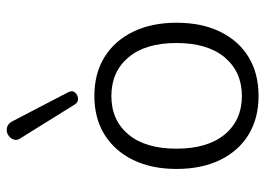

<svg xmlns="http://www.w3.org/2000/svg" viewBox="-132 -670 810 587"><g transform="rotate(-90 273.5 -377.0)"><path d="M273 8Q205 8 155 -22.5Q105 -53 77.5 -109.5Q50 -166 50 -243Q50 -319 77.5 -375.5Q105 -432 155 -463Q205 -494 273 -494Q342 -494 392 -463Q442 -432 469.5 -375.5Q497 -319 497 -243Q497 -166 469.5 -109.5Q442 -53 392 -22.5Q342 8 273 8ZM273 -43Q347 -43 391 -95.5Q435 -148 435 -243Q435 -338 391 -390Q347 -442 273 -442Q199 -442 155.5 -390Q112 -338 112 -243Q112 -148 155.5 -95.5Q199 -43 273 -43ZM247 -554 145 -718Q136 -730 140 -741Q144 -752 154.5 -758Q165 -764 177 -761Q189 -758 196 -744L284 -575Q291 -562 284 -553.5Q277 -545 265.5 -544Q254 -543 247 -554Z"/></g></svg>

Font: Nunito Light
Style: Regular
Weight: 300
Designer: Vernon Adams
Foundry: Vernon Adams
Version: Version 3.601; ttfautohint (v1.8.2.53-6de2)